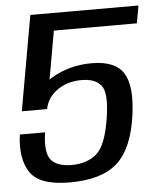

<svg xmlns="http://www.w3.org/2000/svg" viewBox="-50 -719 635 768"><g transform="rotate(-5 267.0 -334.5)"><path d="M199.9 6.1Q328.2 6.1 391.1 -50.8Q454 -107.8 472.1 -239.2Q488.3 -356.4 455.2 -408.8Q422 -461.3 327.5 -461.3Q238.3 -461.3 166.5 -418.7Q94.8 -376.1 76.2 -296L134.1 -294.1Q143.9 -340.8 184.4 -369.2Q224.9 -397.7 281.7 -397.7Q336.7 -397.7 360.5 -367.4Q384.4 -337.2 368.8 -237.5Q351.7 -127.7 312.8 -95.2Q273.9 -62.7 214.1 -62.7Q153.3 -62.7 129.9 -92.6Q106.4 -122.6 118.2 -202.1H17Q3.6 -106.1 41 -50Q78.4 6.1 199.9 6.1ZM32.9 -294.1H133.8L188.7 -604.5H522L534.5 -675H100.3Z"/></g></svg>

Font: Anybody Thin
Style: Italic
Weight: 100
Italic angle: -10°
Designer: Tyler Finck
Foundry: Etcetera Type Company
Version: Version 1.114;gftools[0.9.25]